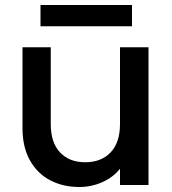

<svg xmlns="http://www.w3.org/2000/svg" viewBox="-20 -740 689 768"><path d="M574 -551V0H460V-65Q433 -31 389.5 -11.5Q346 8 297 8Q232 8 180.5 -19Q129 -46 99.5 -99Q70 -152 70 -227V-551H183V-244Q183 -170 220 -130.5Q257 -91 321 -91Q385 -91 422.5 -130.5Q460 -170 460 -244V-551ZM508 -720V-635H142V-720Z"/></svg>

Font: Poppins-Tabular Medium
Style: Regular
Weight: 500
Designer: Ninad Kale (Devanagari), Jonny Pinhorn (Latin)
Foundry: Indian Type Foundry
Version: Version 4.004